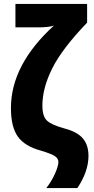

<svg xmlns="http://www.w3.org/2000/svg" viewBox="-20 -780 480 983"><path d="M433 18Q433 -37 404.5 -71Q376 -105 311 -122Q245 -140 221 -162Q197 -184 197 -239Q197 -329 247.5 -430Q298 -531 426 -664V-760H59V-640H183Q200 -640 220.5 -642Q241 -644 256 -649Q36 -448 36 -227Q36 -130 71.5 -80.5Q107 -31 189 -9Q245 8 262 20Q279 32 279 50Q279 69 262 108Q245 147 217 183H376Q433 98 433 18Z"/></svg>

Font: Noto Sans Display SemiCondensed Extra
Style: Regular
Weight: 800
Width: 4
Designer: Monotype Design Team
Foundry: Monotype Imaging Inc.
Version: Version 1.900